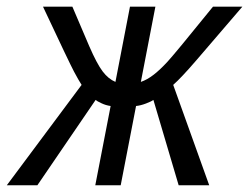

<svg xmlns="http://www.w3.org/2000/svg" viewBox="-71 -548 737 568"><path d="M210.9 0 256.3 -234.4Q242.2 -236.3 228.8 -242.7Q215.3 -249 211.9 -252.4L39.6 0H-50.8L170.4 -296.9Q161.6 -310.5 147.9 -336.2Q134.3 -361.8 56.2 -528.3H143.1L192.9 -411.6Q215.8 -358.9 232.7 -336.7Q249.5 -314.5 270.5 -305.7L313.5 -528.3H388.7L345.7 -305.7Q364.3 -312 383.8 -327.1Q403.3 -342.3 425 -366Q446.8 -389.6 559.1 -528.3H646L509.8 -369.6Q465.3 -317.9 441.4 -296.9L547.9 0H457.5L382.8 -252.4Q377 -248 361.1 -241.9Q345.2 -235.8 331.5 -234.4L286.1 0Z"/></svg>

Font: Cousine
Style: Italic
Weight: 400
Italic angle: -12°
Monospace: yes
Designer: Steve Matteson
Foundry: Monotype Imaging Inc.
Version: Version 1.21